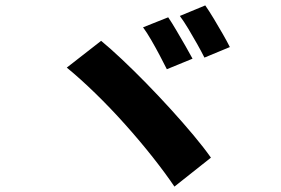

<svg xmlns="http://www.w3.org/2000/svg" viewBox="-20 -757 1040 710"><path d="M602 -693Q615 -674 632 -645Q649 -616 665.5 -587.5Q682 -559 692 -540L597 -501Q586 -523 571 -551.5Q556 -580 539.5 -608.5Q523 -637 509 -656ZM739 -737Q753 -717 770.5 -688Q788 -659 804 -631Q820 -603 830 -583L736 -544Q725 -566 709 -594.5Q693 -623 676.5 -650.5Q660 -678 645 -698ZM354 -606Q388 -578 431 -537.5Q474 -497 520.5 -449.5Q567 -402 612 -352.5Q657 -303 695.5 -257Q734 -211 760 -174L625 -67Q592 -116 545 -175.5Q498 -235 443.5 -296Q389 -357 333 -411.5Q277 -466 227 -507Z"/></svg>

Font: Noto Sans SC Thin ExtraBold
Style: Regular
Weight: 800
Version: Version 2.004-H2;hotconv 1.0.118;makeotfexe 2.5.65603